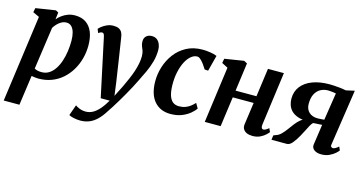

<svg xmlns="http://www.w3.org/2000/svg" viewBox="-83 -931 2939 1554"><g transform="rotate(15 1387.0 -153.5)"><path d="M5.5 254 105.5 -473.5 52 -498.5 59 -534.5 225 -560.5 247.5 -548 240 -489.5Q255.5 -508 277.5 -524.2Q299.5 -540.5 326.8 -550.8Q354 -561 386.5 -561Q441 -561 478 -536Q515 -511 533.8 -464.5Q552.5 -418 552.5 -352Q552.5 -296.5 538.2 -243.2Q524 -190 496.5 -144Q469 -98 429.8 -63.2Q390.5 -28.5 340 -9.2Q289.5 10 229.5 10Q216 10 201 8Q186 6 172 3.5L137 254ZM181 -61Q193 -53.5 207.8 -50.2Q222.5 -47 241 -47Q277 -47 304.5 -65Q332 -83 352 -113.8Q372 -144.5 385 -184Q398 -223.5 404 -267.2Q410 -311 410 -354Q410 -393 401.8 -423Q393.5 -453 376.8 -470Q360 -487 334.5 -487Q312 -487 292.5 -476.2Q273 -465.5 257.5 -449.2Q242 -433 231.5 -415.5Z M655 -454.5Q651.5 -471.5 646.2 -477.8Q641 -484 633 -484Q625.5 -484 618.2 -480.8Q611 -477.5 602.5 -471L589.5 -503Q595 -510.5 612 -524.2Q629 -538 654 -549.2Q679 -560.5 708.5 -560.5Q736 -560.5 752.8 -552.2Q769.5 -544 778.8 -528.2Q788 -512.5 791 -490Q798 -445 805.2 -398.8Q812.5 -352.5 819.5 -306Q826.5 -259.5 833.5 -213Q840.5 -166.5 847.5 -121L861.5 -14.5L908.5 -108Q926.5 -146 942 -181.8Q957.5 -217.5 968.8 -251.5Q980 -285.5 986.5 -318Q993 -350.5 993 -381.5Q992.5 -410 986 -427.2Q979.5 -444.5 972.8 -460.5Q966 -476.5 966 -500.5Q966 -527 983 -543.8Q1000 -560.5 1030 -560.5Q1056.5 -560.5 1073.5 -547Q1090.5 -533.5 1099.2 -511.5Q1108 -489.5 1108 -464.5Q1108 -414 1095 -366.8Q1082 -319.5 1061 -274Q1040 -228.5 1016.5 -182Q1001.5 -151 983.5 -117.5Q965.5 -84 946.2 -50.2Q927 -16.5 908 15Q889 46.5 871.8 73.8Q854.5 101 840.5 121.5Q812.5 166.5 782.5 195Q752.5 223.5 718.8 237Q685 250.5 644.5 250.5Q617.5 250.5 589 244.2Q560.5 238 549 230L581 140Q591.5 149.5 616.2 159.2Q641 169 668.5 169Q699 169 726.2 154.5Q753.5 140 780.2 110Q807 80 834.5 33H759Z M1335 10Q1250 10 1200.2 -47.5Q1150.5 -105 1149.5 -213Q1149 -274 1167.8 -335Q1186.5 -396 1224.8 -447.2Q1263 -498.5 1320.8 -529.5Q1378.5 -560.5 1455 -560.5Q1484 -560.5 1518 -555.5Q1552 -550.5 1575.5 -540.5L1541 -407.5L1511.5 -409.5Q1499.5 -429.5 1485 -449.2Q1470.5 -469 1455.5 -482.2Q1440.5 -495.5 1427 -495.5Q1401 -495.5 1376.2 -475.5Q1351.5 -455.5 1332.2 -418.8Q1313 -382 1301.8 -331.5Q1290.5 -281 1291.5 -220Q1292.5 -167 1303.5 -133.5Q1314.5 -100 1335 -84Q1355.5 -68 1386 -68Q1416 -68 1439.2 -76.5Q1462.5 -85 1481 -99.2Q1499.5 -113.5 1515 -130.5L1539 -89Q1525.5 -69 1498 -45.8Q1470.5 -22.5 1429.8 -6.2Q1389 10 1335 10Z M2078 -98.5Q2076 -79.5 2081 -71.2Q2086 -63 2095 -63Q2103.5 -63 2113.2 -67.8Q2123 -72.5 2140 -86.5L2153.5 -56.5Q2147.5 -48 2130.5 -32Q2113.5 -16 2086.5 -3Q2059.5 10 2024 10Q1996.5 10 1976.2 1.5Q1956 -7 1945.8 -23.8Q1935.5 -40.5 1938.5 -64.5L1964.5 -250.5H1789.5L1755 0H1622L1686 -471L1635 -497.5L1642 -534.5L1802.5 -560L1829.5 -545.5L1797.5 -309H1972.5L2005 -547H2138.5Z M2725 -89 2738 -59.5Q2732.5 -51 2714 -34.2Q2695.5 -17.5 2666.5 -3.8Q2637.5 10 2600 10Q2561.5 10 2539.8 -6.8Q2518 -23.5 2521 -50L2546 -223Q2536.5 -222 2522.5 -221.2Q2508.5 -220.5 2494.8 -219.8Q2481 -219 2471 -218Q2459 -206 2448.2 -186.2Q2437.5 -166.5 2425.8 -142.5Q2414 -118.5 2399 -92Q2378 -54 2355.5 -27Q2333 0 2309.5 0H2181L2186 -38L2204.5 -45.5Q2228.5 -52.5 2248.5 -72.2Q2268.5 -92 2286.8 -117.2Q2305 -142.5 2323.8 -167Q2342.5 -191.5 2364 -209.2Q2385.5 -227 2412 -231.5L2428 -219Q2376 -219.5 2341.5 -232Q2307 -244.5 2287.2 -265Q2267.5 -285.5 2259 -311.2Q2250.5 -337 2250.5 -363.5Q2250.5 -424 2284 -467Q2317.5 -510 2378 -532.8Q2438.5 -555.5 2519.5 -555.5Q2535.5 -555.5 2558 -554.2Q2580.5 -553 2606.8 -550.2Q2633 -547.5 2658.5 -542L2730 -558L2659.5 -87Q2657.5 -73.5 2665 -68.2Q2672.5 -63 2678 -63Q2686.5 -63 2698.8 -69.8Q2711 -76.5 2725 -89ZM2552 -267.5 2587.5 -497Q2581.5 -498.5 2569.2 -500.2Q2557 -502 2543.5 -503.2Q2530 -504.5 2520.5 -504.5Q2486 -504.5 2457.8 -488.8Q2429.5 -473 2413 -441Q2396.5 -409 2396.5 -360Q2396.5 -315.5 2423.5 -289.8Q2450.5 -264 2497 -264Q2504.5 -264 2515.5 -264.8Q2526.5 -265.5 2536.8 -266.2Q2547 -267 2552 -267.5Z"/></g></svg>

Font: Merriweather 36pt
Style: Bold Italic
Weight: 700
Italic angle: -7.8°
Version: Version 2.101